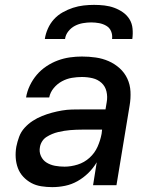

<svg xmlns="http://www.w3.org/2000/svg" viewBox="-20 -760 640 788"><path d="M195 8Q195 8 195 8Q195 8 195 8H194Q172 8 149.5 4.5Q127 1 108.5 -9Q90 -19 75.5 -34.5Q61 -50 53.5 -70Q46 -90 44.5 -112.5Q43 -135 47 -158Q51 -178 58.5 -198.5Q66 -219 81 -235.5Q96 -252 114.5 -264Q133 -276 153 -284Q173 -292 193.5 -297.5Q214 -303 234.5 -306.5Q255 -310 275.5 -310.5Q296 -311 317 -311H413L418 -341Q422 -363 417 -384.5Q412 -406 396.5 -420Q381 -434 360 -439Q339 -444 316 -444Q296 -444 275 -440.5Q254 -437 234.5 -426.5Q215 -416 200.5 -398.5Q186 -381 182 -360H87Q91 -385 102.5 -409Q114 -433 131 -453Q148 -473 170.5 -488Q193 -503 217.5 -512Q242 -521 267 -524.5Q292 -528 316 -528Q345 -528 373 -524Q401 -520 426 -509Q451 -498 471 -480Q491 -462 502.5 -437.5Q514 -413 515.5 -384.5Q517 -356 512 -327L458 0H362L377 -94Q363 -70 342.5 -50Q322 -30 298 -16.5Q274 -3 247.5 2.5Q221 8 195 8ZM245 -76Q271 -76 298.5 -84.5Q326 -93 347.5 -112.5Q369 -132 380.5 -158Q392 -184 397 -211L399 -228H317Q305 -228 292.5 -227.5Q280 -227 268 -226Q256 -225 243.5 -223Q231 -221 218.5 -218Q206 -215 194 -210Q182 -205 171 -198Q160 -191 153 -180Q146 -169 144 -157Q140 -137 148 -119.5Q156 -102 171.5 -92.5Q187 -83 206 -79.5Q225 -76 245 -76ZM164 -600Q167 -621 176.5 -642.5Q186 -664 201.5 -681Q217 -698 237.5 -709.5Q258 -721 279.5 -728Q301 -735 323 -737.5Q345 -740 366 -740Q388 -740 409 -737.5Q430 -735 449 -728Q468 -721 484.5 -709.5Q501 -698 511.5 -681Q522 -664 524 -642.5Q526 -621 523 -600H440Q442 -617 436 -631.5Q430 -646 416.5 -654Q403 -662 387 -665Q371 -668 354 -668Q338 -668 320.5 -665Q303 -662 287.5 -654Q272 -646 260.5 -631.5Q249 -617 247 -600Z"/></svg>

Font: Iosevka SS04 Medium Extended
Style: Italic
Weight: 500
Width: 7
Italic angle: -9°
Monospace: yes
Designer: Belleve Invis
Foundry: Belleve Invis
Version: Version 19.0.0; ttfautohint (v1.8.4)